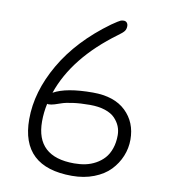

<svg xmlns="http://www.w3.org/2000/svg" viewBox="-90 -849 880 986"><g transform="rotate(10 350.0 -355.5)"><path d="M351.1 60.1Q85 60.1 85 -189Q85 -332 169.2 -477.5Q253.4 -623 415 -740.2Q451.2 -765.1 460.4 -768.6Q467.8 -771 476.1 -771Q485.8 -771 491.9 -764.2Q498 -757.3 498 -746.1Q498 -730.5 490.2 -720Q482.4 -709.5 459 -692.9Q245.1 -535.6 179.2 -342.8Q244.6 -379.9 383.8 -379.9Q495.6 -379.9 555.4 -322.5Q615.2 -265.1 615.2 -174.8Q615.2 -129.9 598.1 -88.4Q581.1 -46.9 549.1 -13.4Q517.1 20 465.6 40Q414.1 60.1 351.1 60.1ZM151.9 -189Q151.9 -4.9 351.1 -4.9Q382.3 -4.9 410.2 -10.7Q438 -16.6 463.1 -30.5Q488.3 -44.4 506.8 -64.9Q525.4 -85.4 536.1 -116.5Q546.9 -147.5 546.9 -186Q546.9 -210.4 538.1 -232.2Q529.3 -253.9 511 -273.2Q492.7 -292.5 459 -303.7Q425.3 -314.9 379.9 -314.9Q330.1 -314.9 291.7 -309.6Q253.4 -304.2 235.6 -297.9Q217.8 -291.5 200.2 -286.1Q182.6 -280.8 169.9 -280.8Q165 -280.8 162.1 -282.2Q151.9 -235.8 151.9 -189Z"/></g></svg>

Font: Shantell Sans Irregular
Style: Regular
Weight: 300
Designer: Stephen Nixon, Anya Danilova, Shantell Martin
Foundry: Arrow Type
Version: Version 1.006;[9816181b4]